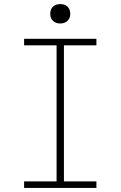

<svg xmlns="http://www.w3.org/2000/svg" viewBox="-20 -920 590 940"><path d="M98 0V-32H257V-698H98V-730H452V-698H293V-32H452V0ZM275 -805Q253 -805 239.5 -818Q226 -831 226 -852Q226 -875 239.5 -887.5Q253 -900 275 -900Q297 -900 310.5 -887.5Q324 -875 324 -852Q324 -831 310.5 -818Q297 -805 275 -805Z"/></svg>

Font: M PLUS Code Latin SemiExpanded ExtraLight
Style: Regular
Weight: 250
Width: 6
Designer: Coji Morishita
Foundry: UNDERFOREST DESIGN
Version: Version 1.002; ttfautohint (v1.8.3)